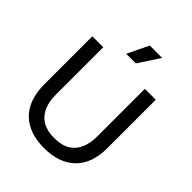

<svg xmlns="http://www.w3.org/2000/svg" viewBox="-242 -996 1143 1143"><g transform="rotate(45 330.0 -424.5)"><path d="M330 14Q278 14 236 2.5Q194 -9 161.5 -31.5Q129 -54 107.5 -86Q86 -118 74.5 -160Q63 -202 63 -252V-660H155V-258Q155 -201 174 -159Q193 -117 231.5 -94Q270 -71 330 -71Q392 -71 430 -94Q468 -117 486.5 -159Q505 -201 505 -258V-660H597V-252Q597 -124 527 -55Q457 14 330 14ZM360 -729H279L344 -863H448Z"/></g></svg>

Font: Bricolage Grotesque 60pt
Style: Regular
Weight: 400
Version: Version 1.001;gftools[0.9.33.dev8+g029e19f]